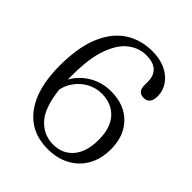

<svg xmlns="http://www.w3.org/2000/svg" viewBox="-201 -834 969 969"><g transform="rotate(45 283.0 -350.0)"><path d="M325.5 -711.5Q381.5 -711.5 421.8 -691.8Q462 -672 483.5 -639.8Q505 -607.5 505 -569.5Q505 -513 460.5 -513Q418 -513 418 -561.5V-587Q418 -628 393.5 -651.8Q369 -675.5 316.5 -675.5Q267.5 -675.5 223.5 -643Q179.5 -610.5 151.8 -535.8Q124 -461 124.5 -335Q124.5 -321.5 124.5 -308Q151.5 -358 204 -389.5Q256.5 -421 321 -421Q416.5 -421 472 -364.2Q527.5 -307.5 527.5 -213.5Q527.5 -144.5 499 -94Q470.5 -43.5 419.2 -15.8Q368 12 300 12Q180 12 113 -76Q46 -164 45.5 -327Q45.5 -459 81 -544Q116.5 -629 179.5 -670.2Q242.5 -711.5 325.5 -711.5ZM296 -379.5Q255.5 -379.5 220.8 -361.2Q186 -343 161.8 -311.8Q137.5 -280.5 129.5 -242Q143 -123 190 -73.2Q237 -23.5 304 -23.5Q370 -23.5 410 -70.2Q450 -117 450 -203Q450 -289.5 408 -334.5Q366 -379.5 296 -379.5Z"/></g></svg>

Font: Fraunces 9pt S050 Light
Style: Regular
Weight: 300
Version: Version 1.000; ttfautohint (v1.8.3)